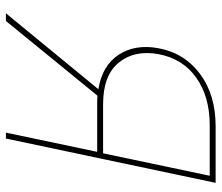

<svg xmlns="http://www.w3.org/2000/svg" viewBox="-70 -680 750 650"><g transform="rotate(90 305.0 -355.0)"><path d="M25 0 282 -313Q202 -326 165.5 -381.5Q129 -437 143 -515Q159 -604 230 -657Q301 -710 408 -710H599L449 0H429L494 -309H330Q312 -309 304 -310L51 0ZM333 -329H499L575 -690H404Q307 -690 242.5 -644Q178 -598 163 -515Q149 -435 192 -382Q235 -329 333 -329Z"/></g></svg>

Font: Raleway-v4020 Thin
Style: Italic
Weight: 250
Italic angle: -12°
Designer: Matt McInerney, Pablo Impallari, Rodrigo Fuenzalida
Foundry: Matt McInerney, Pablo Impallari, Rodrigo Fuenzalida
Version: Version 4.020;PS 004.020;hotconv 1.0.88;makeotf.lib2.5.64775